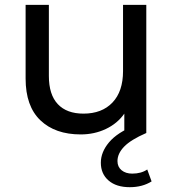

<svg xmlns="http://www.w3.org/2000/svg" viewBox="-20 -550 717 794"><path d="M85.9 -225.1V-529.8H182.1V-235.8Q182.1 -158.7 219 -119.4Q255.9 -80.1 325.2 -80.1Q401.4 -80.1 445.1 -126Q488.8 -171.9 488.8 -255.9V-529.8H585V0H494.1V-80.1Q465.3 -39.1 417.7 -16.6Q370.1 5.9 314 5.9Q208 5.9 147 -52.5Q85.9 -110.8 85.9 -225.1ZM397 123Q397 79.1 430.9 38.6Q464.8 -2 539.6 -32.2L585 0Q521 27.8 493.4 56.4Q465.8 85 465.8 116.2Q465.8 140.1 482.9 154.1Q500 168 526.9 168Q564 168 588.9 150.9L606.9 200.2Q568.8 224.1 516.6 224.1Q460.9 224.1 429 196.5Q397 168.9 397 123Z"/></svg>

Font: Montserrat Medium
Style: Regular
Weight: 500
Designer: Julieta Ulanovsky
Foundry: Julieta Ulanovsky
Version: Version 7.200